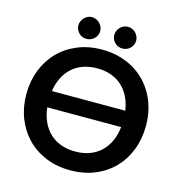

<svg xmlns="http://www.w3.org/2000/svg" viewBox="-128 -1015 1065 1136"><g transform="rotate(15 404.0 -446.5)"><path d="M177.5 -317Q183 -267.5 201.2 -228.5Q219.5 -189.5 248.5 -162.5Q277.5 -135.5 316.8 -121.2Q356 -107 404 -107Q452 -107 491 -121.2Q530 -135.5 559 -162.5Q588 -189.5 606.2 -228.5Q624.5 -267.5 630 -317ZM628.5 -417Q621.5 -464 603 -501Q584.5 -538 555.8 -563.8Q527 -589.5 488.8 -603Q450.5 -616.5 404 -616.5Q357.5 -616.5 319.2 -603Q281 -589.5 252 -563.8Q223 -538 204.5 -501Q186 -464 179 -417ZM404 -731Q459 -731 507.5 -718.2Q556 -705.5 596.5 -682.2Q637 -659 669.2 -625.8Q701.5 -592.5 724 -551.5Q746.5 -510.5 758.2 -462.5Q770 -414.5 770 -361.5Q770 -282 743.8 -214.2Q717.5 -146.5 669.5 -97Q621.5 -47.5 554 -19.8Q486.5 8 404 8Q322 8 254.5 -19.8Q187 -47.5 138.8 -97Q90.5 -146.5 64 -214.2Q37.5 -282 37.5 -361.5Q37.5 -441 64 -508.8Q90.5 -576.5 138.8 -626Q187 -675.5 254.5 -703.2Q322 -731 404 -731ZM363.5 -833.5Q363.5 -820 358 -808Q352.5 -796 343.2 -787Q334 -778 321.5 -773Q309 -768 295 -768Q282 -768 270.2 -773Q258.5 -778 249.5 -787Q240.5 -796 235 -808Q229.5 -820 229.5 -833.5Q229.5 -847 235 -859.2Q240.5 -871.5 249.5 -880.8Q258.5 -890 270.2 -895.5Q282 -901 295 -901Q309 -901 321.5 -895.5Q334 -890 343.2 -880.8Q352.5 -871.5 358 -859.2Q363.5 -847 363.5 -833.5ZM583.5 -833.5Q583.5 -820 578.2 -808Q573 -796 563.8 -787Q554.5 -778 542.2 -773Q530 -768 516.5 -768Q502.5 -768 490.2 -773Q478 -778 469 -787Q460 -796 454.8 -808Q449.5 -820 449.5 -833.5Q449.5 -847 454.8 -859.2Q460 -871.5 469 -880.8Q478 -890 490.2 -895.5Q502.5 -901 516.5 -901Q530 -901 542.2 -895.5Q554.5 -890 563.8 -880.8Q573 -871.5 578.2 -859.2Q583.5 -847 583.5 -833.5Z"/></g></svg>

Font: Lato 2
Style: Bold
Weight: 700
Designer: Lukasz Dziedzic with Adam Twardoch and Botio Nikoltchev
Foundry: tyPoland Lukasz Dziedzic
Version: Version 2.015; 2015-08-06; http://www.latofonts.com/